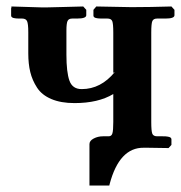

<svg xmlns="http://www.w3.org/2000/svg" viewBox="-20 -454 556 590"><path d="M444.8 -79.1Q444.8 -51.3 448 -43.2Q451.2 -35.2 462.9 -35.2H479Q491.2 -35.2 495.1 -34.2Q506.8 -32.7 506.8 -25.9V-8.8L498 1L433.1 0H421.9Q346.7 -1 316.9 111.8Q316.9 112.3 316.4 114Q315.9 115.7 315.9 116.2H254.9V-11.2Q254.9 -21.5 267.8 -28.3Q280.8 -35.2 296.9 -35.2H314Q322.8 -35.2 325.4 -44.2Q328.1 -53.2 328.1 -79.1V-165Q281.7 -137.2 209 -137.2Q167 -137.2 137.7 -149.7Q108.4 -162.1 93.8 -184.8Q79.1 -207.5 73 -232.7Q66.9 -257.8 66.9 -290V-355Q66.9 -380.9 63.2 -388.9Q59.6 -397 47.9 -397H41Q29.8 -397 25.9 -397.9Q14.2 -399.4 14.2 -405.8V-428.2L15.1 -431.2V-434.1L109.9 -431.2H121.1Q137.7 -431.6 178.2 -432.6Q218.8 -433.6 235.8 -434.1L245.1 -423.8V-407.2Q245.1 -397 216.8 -397H202.1Q190.9 -397 187.5 -389.4Q184.1 -381.8 184.1 -359.9V-286.1Q184.1 -231.9 193.4 -206.1Q202.6 -180.2 231 -180.2Q290 -180.2 333 -232.9L328.1 -230V-354Q328.1 -380.9 325 -388.9Q321.8 -397 310.1 -397H293.9Q282.7 -397 278.8 -397.9Q267.1 -399.4 267.1 -405.8V-423.8L275.9 -434.1L380.9 -432.1H391.1Q438.5 -432.1 506.8 -434.1L516.1 -423.8V-407.2Q516.1 -397 488.8 -397H480H462.9Q451.7 -397 448.2 -389.4Q444.8 -381.8 444.8 -354Z"/></svg>

Font: Common Serif
Style: Bold
Weight: 700
Designer: Philipp H. Poll, Khaled Hosny
Foundry: Stefan Peev, Context Ltd.
Version: Version 1.026